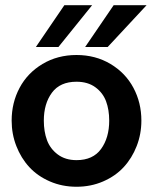

<svg xmlns="http://www.w3.org/2000/svg" viewBox="-20 -710 591 740"><path d="M118.2 -528.8 228 -689.9H335L205.1 -528.8ZM308.1 -528.8 418 -689.9H544.9L395 -528.8ZM24.9 -245.1Q24.9 -314 55.4 -371.3Q85.9 -428.7 143.8 -463.4Q201.7 -498 274.9 -498Q348.1 -498 406 -463.4Q463.9 -428.7 494.4 -371.3Q524.9 -314 524.9 -245.1Q524.9 -193.4 506.8 -147Q488.8 -100.6 456.8 -65.9Q424.8 -31.2 377.4 -10.7Q330.1 9.8 274.9 9.8Q219.7 9.8 172.4 -10.7Q125 -31.2 93 -65.9Q61 -100.6 43 -147Q24.9 -193.4 24.9 -245.1ZM274.9 -92.8Q338.4 -92.8 369.6 -136Q400.9 -179.2 400.9 -245.1Q400.9 -287.1 388.7 -319.8Q376.5 -352.5 347.4 -373.8Q318.4 -395 274.9 -395Q211.4 -395 180.2 -352.8Q148.9 -310.5 148.9 -245.1Q148.9 -203.1 161.1 -169.9Q173.3 -136.7 202.6 -114.7Q231.9 -92.8 274.9 -92.8Z"/></svg>

Font: HK Grotesk Legacy
Style: Bold
Weight: 700
Designer: Alfredo Marco Pradil
Foundry: Hanken Design Co.
Version: Version 2.022;PS 002.022;hotconv 1.0.88;makeotf.lib2.5.64775